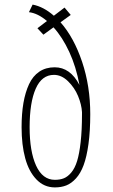

<svg xmlns="http://www.w3.org/2000/svg" viewBox="-20 -805 490 836"><path d="M109 -251Q109 -145.5 137.2 -83.8Q165.5 -22 219 -22Q241.5 -22 258.2 -28.8Q275 -35.5 290.5 -54Q306 -72.5 315.8 -104Q325.5 -135.5 331.2 -186.8Q337 -238 337 -308V-317Q335 -350 320 -386.5Q305 -423 276.5 -451Q248 -479 215 -479Q162 -479 135.5 -418.8Q109 -358.5 109 -251ZM122 -785Q169.5 -776 214.5 -736.5L261 -772L288 -740L243.5 -708Q302 -641.5 337.5 -535.8Q373 -430 373 -308Q373 -234 365.2 -178Q357.5 -122 344.2 -86.2Q331 -50.5 311 -28.5Q291 -6.5 269 2.2Q247 11 219 11Q172 11 138.8 -23.5Q105.5 -58 89.8 -116Q74 -174 74 -251Q74 -310 82 -356.5Q90 -403 106.5 -438.5Q123 -474 151.2 -493Q179.5 -512 218 -512Q286 -512 326 -435Q311.5 -514 281.8 -578.5Q252 -643 213 -686L169 -654L143 -682L184.5 -713.5Q144.5 -747.5 106 -752Z"/></svg>

Font: League Mono Condensed Thin
Style: Regular
Weight: 100
Width: 1
Designer: Tyler Finck
Foundry: The League of Moveable Type / Tyler Finck
Version: Version 2.210